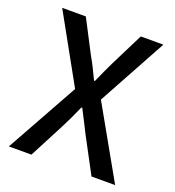

<svg xmlns="http://www.w3.org/2000/svg" viewBox="-122 -751 771 847"><g transform="rotate(20 263.5 -327.5)"><path d="M14 0 202 -338 26 -655H137L218 -499Q231 -477 242.5 -453.5Q254 -430 268 -401H272Q285 -430 295.5 -453.5Q306 -477 317 -499L395 -655H501L325 -333L513 0H402L314 -165Q302 -190 288.5 -215.5Q275 -241 260 -271H256Q243 -241 231 -215.5Q219 -190 206 -165L120 0Z"/></g></svg>

Font: Source Sans 3 ExtraLight Medium
Style: Regular
Weight: 500
Version: Version 3.052;hotconv 1.1.0;makeotfexe 2.6.0